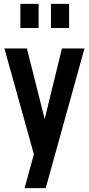

<svg xmlns="http://www.w3.org/2000/svg" viewBox="-20 -800 462 1000"><path d="M108 180 156.5 3.5 3 -547.5H120L225 -131.5H201L302.5 -547.5H420L218 180ZM86 -654V-780H181V-654ZM245.5 -654V-780H340V-654Z"/></svg>

Font: Mohave Light SemiBold
Style: Regular
Weight: 600
Version: Version 2.003